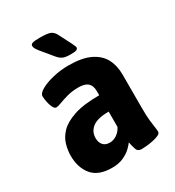

<svg xmlns="http://www.w3.org/2000/svg" viewBox="-175 -823 855 936"><g transform="rotate(-30 252.5 -355.0)"><path d="M182 8Q105 8 70 -34.5Q35 -77 35 -144Q35 -173 44 -205.5Q53 -238 80 -266Q107 -294 160.5 -312Q214 -330 303 -330V-353Q303 -384 286.5 -399Q270 -414 234 -414Q198 -414 169.5 -406Q141 -398 121.5 -390.5Q102 -383 93 -383Q83 -383 75.5 -398.5Q68 -414 64.5 -433.5Q61 -453 61 -464Q61 -480 88.5 -495.5Q116 -511 158.5 -521Q201 -531 245 -531Q321 -531 366.5 -509Q412 -487 432 -449Q452 -411 452 -361V-175Q452 -127 455 -100Q458 -73 460.5 -58.5Q463 -44 463 -33Q463 -23 449 -16.5Q435 -10 415 -6Q395 -2 377.5 -0.5Q360 1 352 1Q330 1 324 -16.5Q318 -34 313 -59Q307 -50 291 -34Q275 -18 247.5 -5Q220 8 182 8ZM233 -104Q255 -104 274 -117.5Q293 -131 303 -152V-238Q240 -238 211.5 -216Q183 -194 183 -157Q183 -134 195.5 -119Q208 -104 233 -104ZM283 -572Q255 -572 240.5 -578Q226 -584 211 -602L159 -665Q151 -675 145.5 -684Q140 -693 140 -701Q140 -711 151.5 -714.5Q163 -718 192 -718Q235 -718 250.5 -711.5Q266 -705 276 -687L313 -615Q318 -603 321 -597.5Q324 -592 324 -587Q324 -580 316 -576Q308 -572 283 -572Z"/></g></svg>

Font: Asap Semi Condensed
Style: Bold
Weight: 700
Width: 4
Designer: Pablo Cosgaya
Foundry: Omnibus-Type
Version: Version 3.001; ttfautohint (v1.8.4.7-5d5b)